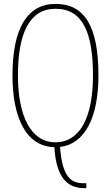

<svg xmlns="http://www.w3.org/2000/svg" viewBox="-20 -745 570 985"><path d="M411 220H423V195H410C347 195 300 168 288 9C413 -6 485 -138 485 -358C485 -610 414 -725 265 -725C118 -725 44 -596 44 -359C44 -139 115 7 259 10C269 185 341 220 411 220ZM264 -15C137 -15 72 -153 72 -358C72 -574 131 -700 265 -700C406 -700 457 -574 457 -358C457 -146 392 -15 264 -15Z"/></svg>

Font: Noto Serif Lao ExtraCondensed Thin
Style: Regular
Weight: 100
Width: 2
Designer: Monotype Design Team
Foundry: Monotype Imaging Inc.
Version: Version 2.003